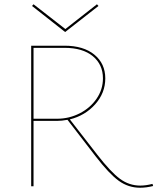

<svg xmlns="http://www.w3.org/2000/svg" viewBox="-20 -872 737 899"><path d="M697 -1Q665 7 636 7Q581 7 536 -25.5Q491 -58 427 -141L296 -311Q269 -306 247 -306H137V0H126V-658H282Q371 -658 422 -616Q473 -574 473 -505Q473 -437 426 -384Q379 -331 307 -313L436 -147Q499 -66 542 -34.5Q585 -3 637 -3Q663 -3 694 -11ZM247 -316Q303 -316 352.5 -341Q402 -366 432 -409.5Q462 -453 462 -505Q462 -570 414.5 -609Q367 -648 282 -648H137V-316ZM441 -844 285 -722 130 -844 137 -852 286 -736 434 -852Z"/></svg>

Font: Ysabeau Hairline
Style: Regular
Weight: 100
Designer: Christian Thalmann (Catharsis Fonts)
Version: Version 0.003